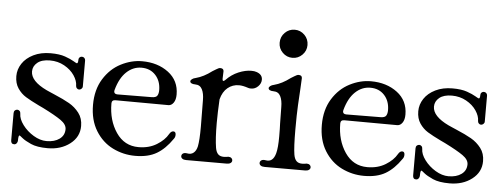

<svg xmlns="http://www.w3.org/2000/svg" viewBox="-42 -664 2017 769"><g transform="rotate(5 966.0 -279.5)"><path d="M54 -41Q51 -41 50 -35.5Q49 -30 49 -20Q49 -14 45 -9Q41 -4 35 -4Q22 -4 22 -19V-79V-128Q22 -135 26 -139Q30 -143 36 -143Q41 -143 45 -139Q49 -135 49 -128Q49 -107 66.5 -83.5Q84 -60 110.5 -44Q137 -28 163 -28Q195 -28 215 -42.5Q235 -57 235 -82Q235 -101 211.5 -117.5Q188 -134 138 -159L119 -168Q86 -184 66.5 -196Q47 -208 33.5 -228Q20 -248 20 -277Q20 -304 35.5 -327.5Q51 -351 80.5 -365.5Q110 -380 149 -380Q185 -380 207.5 -372Q230 -364 242.5 -356.5Q255 -349 257 -349Q262 -349 262 -364Q262 -370 266 -373.5Q270 -377 275 -377Q281 -377 285 -373Q289 -369 289 -363V-308V-259Q289 -253 284.5 -249Q280 -245 275 -245Q270 -245 266 -249Q262 -253 262 -259Q262 -279 247.5 -300.5Q233 -322 207 -336.5Q181 -351 149 -351Q116 -351 98.5 -336.5Q81 -322 81 -301Q81 -262 146 -231Q155 -227 163 -223.5Q171 -220 178 -217Q216 -201 239.5 -187.5Q263 -174 279.5 -152.5Q296 -131 296 -100Q296 -56 259.5 -28Q223 0 170 0Q127 0 102.5 -11Q78 -22 66.5 -31.5Q55 -41 54 -41Z M517 -380Q580 -380 623 -347.5Q666 -315 666 -259Q666 -238 657.5 -226Q649 -214 637 -214L424 -215Q409 -215 409 -201Q409 -133 442 -84.5Q475 -36 532 -36Q574 -36 605 -55Q636 -74 650 -99Q657 -111 666 -111Q676 -111 676 -98Q676 -88 670 -81Q642 -40 608 -20Q574 0 522 0Q474 0 431.5 -21Q389 -42 362.5 -85Q336 -128 336 -189Q336 -250 363 -293.5Q390 -337 432 -358.5Q474 -380 517 -380ZM416 -251Q416 -239 430 -239L567 -240Q585 -240 590 -248.5Q595 -257 595 -270Q595 -307 573.5 -330.5Q552 -354 517 -354Q483 -354 456.5 -329Q430 -304 417 -256Q416 -254 416 -251Z M737 -332Q768 -340 801 -365Q805 -367 815 -373.5Q825 -380 831 -380Q845 -380 845 -368Q845 -352 844 -339V-337Q844 -331 847 -330Q850 -329 855 -334Q877 -357 904.5 -368.5Q932 -380 956 -380Q969 -380 977 -377Q1001 -369 1001 -348Q1001 -333 989 -321Q977 -309 961 -309Q952 -309 948 -311Q927 -318 912 -318Q886 -318 866.5 -302Q847 -286 839 -255Q836 -201 836 -160Q836 -96 842 -60Q845 -43 853 -35Q861 -27 876 -27Q883 -27 888 -28L894 -29Q902 -29 906.5 -25Q911 -21 911 -15Q911 -9 905.5 -5Q900 -1 890 -1H727Q717 -1 711.5 -5Q706 -9 706 -15Q706 -22 712 -26Q718 -30 729 -28Q744 -25 754.5 -33.5Q765 -42 769 -60Q774 -85 774 -139L773 -246Q773 -273 764.5 -289.5Q756 -306 737 -306Q727 -306 721.5 -309Q716 -312 716 -317Q716 -321 721.5 -325.5Q727 -330 737 -332Z M1059 -502Q1059 -526 1075.5 -542.5Q1092 -559 1115 -559Q1138 -559 1154.5 -542.5Q1171 -526 1171 -502Q1171 -479 1154.5 -462.5Q1138 -446 1115 -446Q1092 -446 1075.5 -462.5Q1059 -479 1059 -502ZM1021 -15Q1021 -22 1027 -26Q1033 -30 1044 -28Q1074 -22 1084 -60Q1090 -82 1090 -128Q1090 -161 1089 -179L1088 -246Q1088 -273 1079.5 -289.5Q1071 -306 1052 -306Q1042 -306 1036.5 -309Q1031 -312 1031 -317Q1031 -321 1036.5 -325.5Q1042 -330 1052 -332Q1083 -340 1116 -365Q1120 -367 1130 -373.5Q1140 -380 1146 -380Q1160 -380 1160 -368L1158 -328L1154 -259Q1152 -222 1152 -161Q1152 -90 1157 -60Q1160 -43 1168 -35Q1176 -27 1191 -27Q1198 -27 1203 -28L1209 -29Q1217 -29 1221.5 -25Q1226 -21 1226 -15Q1226 -9 1220.5 -5Q1215 -1 1205 -1H1122H1042Q1032 -1 1026.5 -5Q1021 -9 1021 -15Z M1437 -380Q1500 -380 1543 -347.5Q1586 -315 1586 -259Q1586 -238 1577.5 -226Q1569 -214 1557 -214L1344 -215Q1329 -215 1329 -201Q1329 -133 1362 -84.5Q1395 -36 1452 -36Q1494 -36 1525 -55Q1556 -74 1570 -99Q1577 -111 1586 -111Q1596 -111 1596 -98Q1596 -88 1590 -81Q1562 -40 1528 -20Q1494 0 1442 0Q1394 0 1351.5 -21Q1309 -42 1282.5 -85Q1256 -128 1256 -189Q1256 -250 1283 -293.5Q1310 -337 1352 -358.5Q1394 -380 1437 -380ZM1336 -251Q1336 -239 1350 -239L1487 -240Q1505 -240 1510 -248.5Q1515 -257 1515 -270Q1515 -307 1493.5 -330.5Q1472 -354 1437 -354Q1403 -354 1376.5 -329Q1350 -304 1337 -256Q1336 -254 1336 -251Z M1670 -41Q1667 -41 1666 -35.5Q1665 -30 1665 -20Q1665 -14 1661 -9Q1657 -4 1651 -4Q1638 -4 1638 -19V-79V-128Q1638 -135 1642 -139Q1646 -143 1652 -143Q1657 -143 1661 -139Q1665 -135 1665 -128Q1665 -107 1682.5 -83.5Q1700 -60 1726.5 -44Q1753 -28 1779 -28Q1811 -28 1831 -42.5Q1851 -57 1851 -82Q1851 -101 1827.5 -117.5Q1804 -134 1754 -159L1735 -168Q1702 -184 1682.5 -196Q1663 -208 1649.5 -228Q1636 -248 1636 -277Q1636 -304 1651.5 -327.5Q1667 -351 1696.5 -365.5Q1726 -380 1765 -380Q1801 -380 1823.5 -372Q1846 -364 1858.5 -356.5Q1871 -349 1873 -349Q1878 -349 1878 -364Q1878 -370 1882 -373.5Q1886 -377 1891 -377Q1897 -377 1901 -373Q1905 -369 1905 -363V-308V-259Q1905 -253 1900.5 -249Q1896 -245 1891 -245Q1886 -245 1882 -249Q1878 -253 1878 -259Q1878 -279 1863.5 -300.5Q1849 -322 1823 -336.5Q1797 -351 1765 -351Q1732 -351 1714.5 -336.5Q1697 -322 1697 -301Q1697 -262 1762 -231Q1771 -227 1779 -223.5Q1787 -220 1794 -217Q1832 -201 1855.5 -187.5Q1879 -174 1895.5 -152.5Q1912 -131 1912 -100Q1912 -56 1875.5 -28Q1839 0 1786 0Q1743 0 1718.5 -11Q1694 -22 1682.5 -31.5Q1671 -41 1670 -41Z"/></g></svg>

Font: Hina Mincho
Style: Regular
Weight: 400
Designer: satsuyako
Foundry: satsuyako
Version: Version 1.100